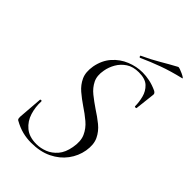

<svg xmlns="http://www.w3.org/2000/svg" viewBox="-237 -869 967 967"><g transform="rotate(45 246.0 -385.5)"><path d="M181 12Q150 12 120 4.5Q90 -3 56 -22Q52 -25 51 -29.5Q50 -34 50 -41L60 -171Q60 -176 65.5 -176Q71 -176 71 -171Q69 -131 81 -92Q93 -53 123.5 -27.5Q154 -2 205 -2Q235 -2 264 -13.5Q293 -25 315.5 -51Q338 -77 346 -122Q355 -170 340.5 -202.5Q326 -235 297.5 -259Q269 -283 237 -304Q206 -325 179 -348Q152 -371 137.5 -402.5Q123 -434 131 -481Q141 -533 171.5 -567.5Q202 -602 244 -619Q286 -636 329 -636Q353 -636 379.5 -630.5Q406 -625 434 -612Q447 -605 446 -595L434 -489Q434 -485 428 -485Q422 -485 422 -489Q422 -518 414 -549Q406 -580 383.5 -601.5Q361 -623 315 -623Q274 -623 247 -605Q220 -587 204.5 -560Q189 -533 184 -504Q176 -462 190.5 -432.5Q205 -403 232.5 -381Q260 -359 291 -338Q324 -317 353 -293.5Q382 -270 397.5 -237.5Q413 -205 405 -157Q397 -111 368.5 -72.5Q340 -34 293 -11Q246 12 181 12ZM268 -679Q264 -677 261.5 -682.5Q259 -688 263 -689Q313 -712 353.5 -736Q394 -760 435 -782Q438 -784 448.5 -780.5Q459 -777 470.5 -771.5Q482 -766 488.5 -761.5Q495 -757 490 -756Q423 -740 371 -721Q319 -702 268 -679Z"/></g></svg>

Font: Cormorant Infant Light
Style: Italic
Weight: 300
Italic angle: -10°
Designer: Christian Thalmann (Catharsis Fonts)
Foundry: Catharsis Fonts
Version: Version 4.001